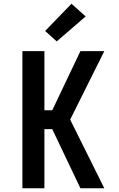

<svg xmlns="http://www.w3.org/2000/svg" viewBox="-20 -1009 640 1029"><path d="M100 0V-735H218V-418H260L411 -735H539L356 -368L539 0H411L260 -317H218V0ZM284 -787 222 -843 363 -989 439 -921Z"/></svg>

Font: Iosevka Extended
Style: Bold
Weight: 700
Width: 7
Monospace: yes
Designer: Belleve Invis
Foundry: Belleve Invis
Version: Version 32.5.0; ttfautohint (v1.8.4)